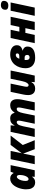

<svg xmlns="http://www.w3.org/2000/svg" viewBox="1769 -2586 827 4405"><g transform="rotate(-90 2182.5 -383.5)"><path d="M198.2 9.8Q155.8 9.8 119.9 -10.3Q84 -30.3 62.5 -76.4Q41 -122.6 41 -201.2Q41 -241.7 50.5 -290Q60.1 -338.4 79.3 -386.5Q98.6 -434.6 127.9 -474.6Q157.2 -514.6 197 -538.8Q236.8 -563 287.1 -563Q334.5 -563 364.7 -541.7Q395 -520.5 415 -484.9H418.9L444.8 -553.2H596.2L479 0H328.1L333 -60.1H329.1Q307.1 -29.3 277.1 -9.8Q247.1 9.8 198.2 9.8ZM275.9 -142.1Q297.4 -142.1 315.4 -161.9Q333.5 -181.6 346.4 -212.9Q359.4 -244.1 365.2 -279.8Q371.1 -310.1 371.1 -340.8Q371.1 -372.6 361.1 -391.8Q351.1 -411.1 331.1 -411.1Q305.2 -411.1 283 -381.1Q260.7 -351.1 247.3 -305.4Q233.9 -259.8 233.9 -211.9Q233.9 -142.1 275.9 -142.1Z M618.2 0 732.9 -553.2H921.9L869.1 -298.8L1060.1 -553.2H1274.9L1058.1 -274.9L1168.9 0H961.9L861.8 -265.1L807.1 0Z M1242.2 0 1358.9 -553.2H1509.8L1502 -461.9H1505.9Q1535.2 -517.1 1572 -540Q1608.9 -563 1666 -563Q1723.1 -563 1754.2 -536.9Q1785.2 -510.7 1797.9 -461.9H1801.8Q1863.3 -563 1969.7 -563Q2038.1 -563 2074 -521.5Q2109.9 -480 2109.9 -399.9Q2109.9 -355 2099.1 -299.8L2038.1 0H1849.1L1912.1 -308.1Q1914.6 -317.9 1916.7 -335Q1918.9 -352.1 1918.9 -373Q1918.9 -413.1 1884.8 -413.1Q1849.1 -413.1 1826.7 -375.7Q1804.2 -338.4 1789.1 -265.1L1734.9 0H1545.9L1609.9 -308.1Q1612.3 -319.3 1614.7 -337.2Q1617.2 -355 1617.2 -367.2Q1617.2 -391.6 1607.2 -402.3Q1597.2 -413.1 1582 -413.1Q1554.2 -413.1 1531 -383.8Q1507.8 -354.5 1488.8 -269L1431.2 0Z M2349.6 9.8Q2298.3 9.8 2266.1 -11.7Q2233.9 -33.2 2218.8 -68.8Q2203.6 -104.5 2203.6 -147Q2203.6 -174.8 2207 -203.9Q2210.4 -232.9 2215.8 -258.8L2277.8 -553.2H2466.8L2403.8 -252Q2400.9 -239.3 2397.7 -219.7Q2394.5 -200.2 2394.5 -183.1Q2394.5 -162.1 2405.5 -151.6Q2416.5 -141.1 2431.6 -141.1Q2456.5 -141.1 2481.4 -175.5Q2506.3 -210 2522 -284.2L2578.6 -553.2H2767.6L2650.9 0H2499.5L2505.9 -77.1H2502Q2475.1 -30.8 2438.7 -10.5Q2402.3 9.8 2349.6 9.8Z M3055.7 9.8Q2946.8 9.8 2883.3 -47.4Q2819.8 -104.5 2819.8 -210.9Q2819.8 -280.3 2840.1 -343.5Q2860.4 -406.7 2900.4 -456.3Q2940.4 -505.9 2999.5 -534.4Q3058.6 -563 3136.7 -563Q3231.4 -563 3289.6 -522Q3347.7 -481 3347.7 -409.2Q3347.7 -367.2 3329.6 -341.3Q3311.5 -315.4 3283.7 -301Q3255.9 -286.6 3225.6 -278.8V-274.9Q3264.2 -267.1 3290.5 -239Q3316.9 -210.9 3316.9 -166Q3316.9 -82 3252.7 -36.1Q3188.5 9.8 3055.7 9.8ZM3036.6 -354H3092.8Q3132.8 -354 3146.2 -367.7Q3159.7 -381.3 3159.7 -399.9Q3159.7 -416.5 3150.1 -425.8Q3140.6 -435.1 3125 -435.1Q3097.2 -435.1 3075.4 -417Q3053.7 -398.9 3036.6 -354ZM3067.9 -118.2Q3092.3 -118.2 3108.6 -131.1Q3125 -144 3125 -171.9Q3125 -231.9 3064.9 -231.9H3009.8Q3009.3 -223.1 3008.5 -217.5Q3007.8 -211.9 3007.8 -199.2Q3007.8 -154.3 3024.4 -136.2Q3041 -118.2 3067.9 -118.2Z M3395 0 3512.7 -553.2H3701.7L3659.7 -353H3767.6L3810.5 -553.2H4000L3882.8 0H3693.8L3738.8 -214.8H3629.9L3584 0Z M4254.9 -606Q4214.8 -606 4188.2 -621.3Q4161.6 -636.7 4161.6 -674.8Q4161.6 -724.6 4190.9 -750.7Q4220.2 -776.9 4272 -776.9Q4309.6 -776.9 4337.2 -761.5Q4364.7 -746.1 4364.7 -708Q4364.7 -662.1 4337.9 -634Q4311 -606 4254.9 -606ZM4022 0 4138.7 -553.2H4328.6L4210.9 0Z"/></g></svg>

Font: Open Sans ExtraBold
Style: Italic
Weight: 800
Italic angle: -12°
Designer: Monotype Design Team
Foundry: Monotype Imaging Inc.
Version: Version 3.000; ttfautohint (v1.8.4)